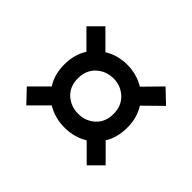

<svg xmlns="http://www.w3.org/2000/svg" viewBox="-87 -621 544 544"><g transform="rotate(-45 185.5 -348.5)"><path d="M185 -223Q145 -223 116 -241L66 -191L28 -229L78 -279Q59 -310 59 -349Q59 -388 78 -419L27 -470L66 -507L116 -457Q145 -476 185 -476Q225 -476 255 -457L306 -508L344 -470L292 -418Q311 -388 311 -349Q311 -311 292 -280L344 -229L306 -189L254 -242Q225 -223 185 -223ZM185 -278Q217 -278 236.5 -299Q256 -320 256 -349Q256 -379 236.5 -400Q217 -421 185 -421Q152 -421 133 -400Q114 -379 114 -349Q114 -320 133 -299Q152 -278 185 -278Z"/></g></svg>

Font: Phudu Light ExtraBold
Style: Regular
Weight: 800
Version: Version 1.005;gftools[0.9.23]